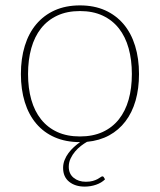

<svg xmlns="http://www.w3.org/2000/svg" viewBox="-20 -521 594 712"><path d="M84 -246.5Q84 -194 96 -151.5Q108 -109 132.2 -78.5Q156.5 -48 192.5 -31.5Q228.5 -15 276.5 -15Q324.5 -15 360.5 -31.5Q396.5 -48 420.8 -78.5Q445 -109 457 -151.5Q469 -194 469 -246.5Q469 -299 457 -342Q445 -385 420.8 -415.8Q396.5 -446.5 360.5 -463.2Q324.5 -480 276.5 -480Q228.5 -480 192.5 -463.2Q156.5 -446.5 132.2 -415.8Q108 -385 96 -342Q84 -299 84 -246.5ZM276.5 6Q224 6 183.2 -11.8Q142.5 -29.5 114.5 -62.5Q86.5 -95.5 72 -142.2Q57.5 -189 57.5 -246.5Q57.5 -304 72 -351Q86.5 -398 114.5 -431.2Q142.5 -464.5 183.2 -482.8Q224 -501 276.5 -501Q329 -501 369.8 -482.8Q410.5 -464.5 438.5 -431.2Q466.5 -398 481 -351Q495.5 -304 495.5 -246.5Q495.5 -192.5 482.8 -148Q470 -103.5 445.2 -71Q420.5 -38.5 384.8 -19Q349 0.5 302.5 5Q292 11 280.2 20Q268.5 29 258.5 40.8Q248.5 52.5 241.8 66.8Q235 81 235 97.5Q235 123.5 253 138.2Q271 153 298 153Q313.5 153 324 150Q334.5 147 341.5 143.2Q348.5 139.5 352.8 136.2Q357 133 359.5 133Q363 133 364.5 135.5L369.5 144Q356.5 157 336.2 164Q316 171 294 171Q259 171 236.5 153Q214 135 214 101.5Q214 86.5 219.5 72.5Q225 58.5 234 46.5Q243 34.5 254.2 24.2Q265.5 14 277 6Z"/></svg>

Font: Lato ExtraLight
Style: Regular
Weight: 275
Designer: Lukasz Dziedzic with Adam Twardoch and Botio Nikoltchev
Foundry: tyPoland Lukasz Dziedzic
Version: Version 2.015; 2015-08-06; http://www.latofonts.com/